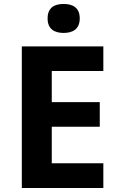

<svg xmlns="http://www.w3.org/2000/svg" viewBox="-20 -948 600 968"><path d="M301 -928C256 -928 220 -911 220 -855C220 -800 256 -782 301 -782C345 -782 382 -800 382 -855C382 -911 345 -928 301 -928ZM501 0V-125H241V-309H483V-433H241V-590H501V-714H90V0Z"/></svg>

Font: Noto Sans Malayalam
Style: Bold
Weight: 700
Designer: Jelle Bosma - Monotype Design Team
Foundry: Monotype Imaging Inc.
Version: Version 2.104